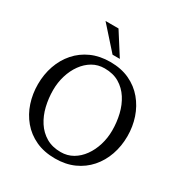

<svg xmlns="http://www.w3.org/2000/svg" viewBox="-212 -1085 1189 1255"><g transform="rotate(30 382.5 -458.0)"><path d="M220 -930H318L425 -762H370ZM382 -714Q465 -714 528 -684.5Q591 -655 634 -603.5Q677 -552 699 -486.5Q721 -421 721 -349Q721 -274 698 -208Q675 -142 631 -92Q587 -42 524.5 -14Q462 14 383 14Q300 14 236.5 -15.5Q173 -45 130 -96.5Q87 -148 65.5 -213.5Q44 -279 44 -351Q44 -426 67 -492Q90 -558 134 -608Q178 -658 240.5 -686Q303 -714 382 -714ZM394 -41Q444 -41 484.5 -64.5Q525 -88 554.5 -129Q584 -170 600 -222.5Q616 -275 616 -332Q616 -394 602 -452.5Q588 -511 558 -557.5Q528 -604 482 -631.5Q436 -659 371 -659Q321 -659 280.5 -635.5Q240 -612 210.5 -571Q181 -530 165 -477.5Q149 -425 149 -368Q149 -306 163 -247.5Q177 -189 207 -142.5Q237 -96 283.5 -68.5Q330 -41 394 -41Z"/></g></svg>

Font: Brawler
Style: Regular
Weight: 400
Designer: Oleg Frolov, Haley Fiege
Foundry: Oleg Frolov, Haley Fiege
Version: Version 1.101; ttfautohint (v1.8.3)